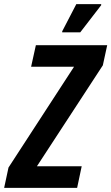

<svg xmlns="http://www.w3.org/2000/svg" viewBox="-44 -906 537 926"><path d="M-24 0 -3 -98 313 -584H106L129 -688H473L452 -591L134 -104H350L328 0ZM256 -750V-755L324 -886H444V-881L343 -750Z"/></svg>

Font: Saira Condensed SemiBold
Style: Italic
Weight: 600
Width: 3
Italic angle: -12°
Designer: Hector Gatti with collaboration of the Omnibus-Type team
Foundry: Omnibus-Type
Version: Version 1.101